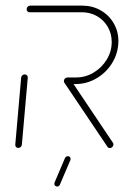

<svg xmlns="http://www.w3.org/2000/svg" viewBox="-20 -539 455 699"><path d="M46.7 -0.4Q41.5 -0.4 38.3 -3.9Q35.2 -7.4 35.6 -12.2L57 -256.3Q57.4 -261.1 61.1 -264.6Q64.8 -268.1 70 -268.1Q74.8 -268.1 78.1 -264.8Q81.5 -261.5 81.1 -256.3L59.6 -12.2Q58.9 -7 55.2 -3.7Q51.5 -0.4 46.7 -0.4ZM393 -13.7Q393 -7.8 389.1 -3.9Q385.2 0 380 0Q373.7 0 371.1 -4.8L214.4 -237.8Q212.6 -240.4 212.6 -243.7Q212.6 -249.3 216.5 -253.1Q220.4 -257 225.6 -257Q228.5 -257 230.9 -255.7Q233.3 -254.4 234.8 -252.2L391.1 -19.3Q393 -16.7 393 -13.7ZM212.6 -244.1Q212.6 -249.3 216.5 -253.1Q220.4 -257 225.6 -257H257Q291.1 -257 320.9 -274.8Q350.7 -292.6 368.7 -322.2Q386.7 -351.9 386.7 -386.3Q386.7 -416.3 372.4 -441.1Q358.1 -465.9 333.3 -480.2Q308.5 -494.4 277.8 -494.4H87.8Q83 -494.4 80 -497.4Q77 -500.4 77 -505.2Q77 -510.7 80.9 -514.6Q84.8 -518.5 90 -518.5H280Q316.3 -518.5 346.5 -501.3Q376.7 -484.1 393.9 -454.4Q411.1 -424.8 411.1 -388.9Q411.1 -385.2 410.4 -376.3Q407 -337.4 385 -304.4Q363 -271.5 328.5 -252.2Q294.1 -233 255.2 -233H223.7Q218.9 -233 215.7 -236.1Q212.6 -239.3 212.6 -244.1ZM177.8 130Q177.8 128.9 178.5 125.9L216.3 37Q217.4 33.7 220.6 31.7Q223.7 29.6 227 29.6Q231.5 29.6 234.3 32.4Q237 35.2 237 39.3Q237 42.2 236.3 43.7L198.5 132.2Q197.4 135.9 194.4 138Q191.5 140 187.8 140Q183.3 140 180.6 137Q177.8 134.1 177.8 130Z"/></svg>

Font: 26F Galaxy Sans Thin
Style: Italic
Weight: 100
Italic angle: -4.99998°
Designer: C₂₉H₂₅N₃O₅
Version: Version 1.200